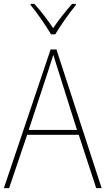

<svg xmlns="http://www.w3.org/2000/svg" viewBox="-20 -970 544 990"><path d="M243 -793H265C290 -836 337 -902 371 -944V-950H352C316 -910 281 -865 254 -825C227 -865 190 -915 157 -950H138V-944C170 -906 217 -837 243 -793ZM476 0H504L271 -715H241L0 0H27L120 -275H386ZM282 -601 377 -300H128L227 -600C236 -630 246 -657 255 -687C265 -653 274 -627 282 -601Z"/></svg>

Font: Noto Sans Thai Looped SemiCondensed Thin
Style: Regular
Weight: 100
Width: 4
Designer: Sasikarn Vongin, Ben Mitchell
Foundry: The Fontpad Ltd
Version: Version 1.001